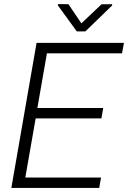

<svg xmlns="http://www.w3.org/2000/svg" viewBox="-20 -921 627 941"><path d="M35.6 0ZM477.1 -340.8H154.8L104 -50.8H475.1L466.3 0H35.6L159.2 -710.9H587.4L578.1 -659.7H210L163.1 -391.6H485.8ZM378.9 -806.6 477.5 -899.9 529.8 -900.4 529.3 -894 398.4 -767.1H356.4L263.7 -894.5L264.2 -900.9L315.4 -900.4Z"/></svg>

Font: Roboto Light
Style: Italic
Weight: 300
Italic angle: -12°
Designer: Google
Version: Version 2.134; 2016; ttfautohint (v1.6)